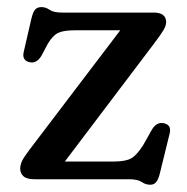

<svg xmlns="http://www.w3.org/2000/svg" viewBox="-20 -506 528 542"><path d="M414.5 -382.5 163 -50H300Q335 -50 350.8 -59.2Q366.5 -68.5 384 -96L408.5 -139.5Q421.5 -161.5 440.5 -158.5Q465 -154.5 459 -129.5L431.5 -17.5Q427.5 -1 421.5 7.2Q415.5 15.5 404 15.5Q391.5 15.5 380 7.8Q368.5 0 345 0H77.5Q55.5 0 46.2 -8.5Q37 -17 37 -29.5Q37 -40 42 -51Q47 -62 63 -83L319.5 -420.5H191.5Q159.5 -420.5 144.2 -413.2Q129 -406 115 -382.5L97.5 -349.5Q84.5 -327 65.5 -330Q41 -334.5 47 -359.5L68.5 -453Q73 -472 79.2 -479Q85.5 -486 97 -486Q109 -486 120.2 -478.2Q131.5 -470.5 155 -470.5H413.5Q449 -470.5 449 -443.5Q449 -434 441.8 -421.5Q434.5 -409 414.5 -382.5Z"/></svg>

Font: Fraunces 9pt SuperSoft
Style: Regular
Weight: 400
Version: Version 1.000;[b76b70a41]